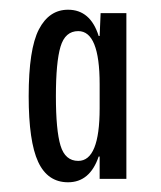

<svg xmlns="http://www.w3.org/2000/svg" viewBox="-20 -756 331 395"><path d="M39 -558Q39 -655 60 -695.5Q81 -736 120 -736Q166 -736 183 -682H185L187 -729H240V-388H185V-434H183Q165 -381 120 -381Q78 -381 58.5 -423Q39 -465 39 -558ZM185 -533V-583Q185 -692 141 -692Q114 -692 104.5 -660Q95 -628 95 -558Q95 -488 104.5 -456.5Q114 -425 141 -425Q185 -425 185 -533Z"/></svg>

Font: Mona Sans Condensed
Style: Regular
Weight: 400
Width: 3
Designer: Deni Anggara
Foundry: GitHub
Version: Version 2.000